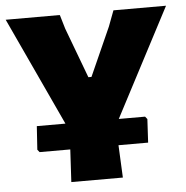

<svg xmlns="http://www.w3.org/2000/svg" viewBox="-57 -695 719 742"><g transform="rotate(-5 303.0 -323.5)"><path d="M-8 -647 187 -227H76L70 -136L78 -126H197L190 0H390L384 -126H499L504 -217L496 -227H394L614 -647H410L387 -586L303 -398H291L218 -593L202 -647Z"/></g></svg>

Font: Luna Sans Black
Style: Regular
Weight: 900
Designer: Juan Pablo del Peral
Foundry: Huerta Tipografica
Version: Version 2.001; ttfautohint (v1.5)